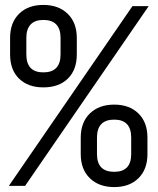

<svg xmlns="http://www.w3.org/2000/svg" viewBox="-20 -755 640 780"><path d="M21 -534V-601Q21 -663 57.5 -699Q94 -735 156 -735Q218 -735 255 -699Q292 -663 292 -601V-534Q292 -471 255.5 -435.5Q219 -400 156 -400Q94 -400 57.5 -435.5Q21 -471 21 -534ZM82 0H16L518 -730H584ZM226 -534V-601Q226 -674 156 -674Q122 -674 104.5 -655.5Q87 -637 87 -601V-534Q87 -461 156 -461Q226 -461 226 -534ZM308 -129V-196Q308 -258 345 -294Q382 -330 444 -330Q506 -330 542.5 -294Q579 -258 579 -196V-129Q579 -67 542.5 -31Q506 5 444 5Q382 5 345 -31Q308 -67 308 -129ZM513 -129V-196Q513 -269 444 -269Q374 -269 374 -196V-129Q374 -57 444 -57Q513 -57 513 -129Z"/></svg>

Font: JetBrains Mono Semi Light
Style: Regular
Weight: 350
Monospace: yes
Designer: Philipp Nurullin, Konstantin Bulenkov
Foundry: JetBrains
Version: 2.002